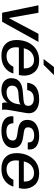

<svg xmlns="http://www.w3.org/2000/svg" viewBox="950 -1726 786 2726"><g transform="rotate(90 1343.0 -363.0)"><path d="M289 0H161L55 -516H161L236 -94L460 -516H575Z M770 10Q665 10 606.5 -47Q548 -104 548 -202Q548 -344 626 -435Q704 -526 838 -526Q943 -526 998.5 -464.5Q1054 -403 1054 -314Q1054 -276 1044 -238H654Q651 -216 651 -197Q651 -132 684 -97.5Q717 -63 776 -63Q883 -63 927 -160H1024Q999 -80 934.5 -35Q870 10 770 10ZM832 -453Q770 -453 726 -416Q682 -379 665 -308H951V-323Q951 -383 919.5 -418Q888 -453 832 -453ZM900 -589H818L931 -736H1046Z M1258 10Q1181 10 1135.5 -27.5Q1090 -65 1090 -130Q1090 -278 1276 -293L1399 -304Q1441 -307 1462 -322Q1483 -337 1483 -372Q1483 -408 1456 -429Q1429 -450 1383 -450Q1275 -450 1259 -356H1155Q1169 -526 1391 -526Q1481 -526 1534.5 -488Q1588 -450 1588 -380Q1588 -361 1585 -345L1548 -132Q1536 -68 1536 -33Q1536 -12 1541 0H1446Q1434 -16 1434 -43Q1434 -61 1438 -78Q1376 10 1258 10ZM1291 -63Q1357 -63 1401 -104Q1445 -145 1456 -211L1464 -263Q1448 -244 1387 -238L1298 -231Q1196 -222 1196 -141Q1196 -105 1221.5 -84Q1247 -63 1291 -63Z M1837 10Q1736 10 1683 -29Q1630 -68 1630 -135Q1630 -142 1632 -160H1730Q1730 -61 1846 -61Q1908 -61 1941.5 -85Q1975 -109 1975 -151Q1975 -178 1956.5 -193Q1938 -208 1898 -214L1818 -226Q1682 -245 1682 -357Q1682 -439 1744.5 -482.5Q1807 -526 1911 -526Q1996 -526 2049.5 -492Q2103 -458 2103 -387Q2103 -380 2101 -364H2003Q2003 -409 1981 -432Q1959 -455 1902 -455Q1850 -455 1819 -433.5Q1788 -412 1788 -367Q1788 -340 1803 -327.5Q1818 -315 1849 -310L1929 -298Q2004 -287 2042.5 -254Q2081 -221 2081 -158Q2081 -81 2016.5 -35.5Q1952 10 1837 10Z M2376 10Q2271 10 2212.5 -47Q2154 -104 2154 -202Q2154 -344 2232 -435Q2310 -526 2444 -526Q2549 -526 2604.5 -464.5Q2660 -403 2660 -314Q2660 -276 2650 -238H2260Q2257 -216 2257 -197Q2257 -132 2290 -97.5Q2323 -63 2382 -63Q2489 -63 2533 -160H2630Q2605 -80 2540.5 -35Q2476 10 2376 10ZM2438 -453Q2376 -453 2332 -416Q2288 -379 2271 -308H2557V-323Q2557 -383 2525.5 -418Q2494 -453 2438 -453Z"/></g></svg>

Font: Creato Display Medium
Style: Italic
Weight: 500
Italic angle: -10°
Version: Version 1.000